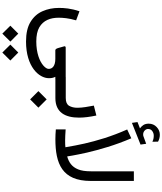

<svg xmlns="http://www.w3.org/2000/svg" viewBox="108 -1042 1390 1645"><g transform="rotate(90 802.5 -220.0)"><path d="M336.4 251.5C551.3 251.5 650.4 141.6 650.4 55.7C650.4 36.6 648.4 20 638.7 0.5H658.7V-88.4H387.7C379.4 -88.4 377 -82.5 377 -78.6V-77.1L390.1 -30.3C395.5 -12.2 399.4 0.5 412.6 0.5H484.9C545.4 0.5 570.8 25.9 570.8 57.1C570.8 70.8 561.5 85.9 543 102.5C505.4 135.7 434.1 163.6 336.4 163.6C284.7 163.6 244.1 154.8 214.4 137.7C154.8 103 132.3 42.5 132.3 -27.8C132.3 -62.5 135.7 -112.8 154.8 -177.7L77.1 -206.5C52.2 -132.3 48.3 -75.2 48.3 -30.8C48.3 20.5 57.6 67.4 76.7 110.4C95.2 152.8 125.5 187 168 212.9C210 238.8 266.1 251.5 336.4 251.5ZM362.8 385.7 430.7 454.6 499 385.7 430.7 317.9ZM200.7 385.7 268.6 454.6 336.9 385.7 268.6 317.9Z M639.6 0H821.3C944.3 0 988.3 -85.4 988.3 -202.6C988.3 -248 981.4 -298.8 970.2 -351.1L885.3 -329.6C894.5 -280.8 903.8 -231.4 903.8 -189C903.8 -160.2 897.9 -136.2 886.7 -117.2C875 -98.1 853 -88.9 820.3 -88.9H639.6ZM761.2 145.5 832 216.3 902.8 145.5 832 74.7Z M1172.9 0C1381.8 0 1530.8 -56.6 1530.8 -303.2V-672.4H1448.2V-304.7C1448.2 -258.3 1442.9 -221.7 1431.6 -194.8C1409.7 -140.1 1369.6 -114.7 1320.8 -101.1L1313 -147.5C1307.6 -178.2 1299.3 -219.7 1287.6 -272C1275.4 -324.2 1259.8 -382.8 1239.7 -448.2C1219.7 -513.7 1194.8 -581.1 1165.5 -650.4L1089.8 -615.2C1119.6 -548.3 1144 -482.9 1164.1 -419.9C1183.6 -356.9 1199.2 -300.3 1210.4 -250C1221.7 -199.7 1232.4 -145 1242.2 -85.9C1229 -84 1209.5 -83.5 1182.6 -83.5C1154.8 -83.5 1129.9 -85.4 1089.4 -87.9V-3.9C1118.2 -1.5 1146 0 1172.9 0ZM1026.4 -703.6 1033.2 -655.8 1219.2 -729.5 1212.4 -777.8 1147.9 -754.4C1146 -753.9 1144.5 -752.9 1143.1 -752.9C1139.2 -752.4 1135.3 -752 1131.8 -752C1106 -752 1085.9 -772.9 1085.4 -793C1085.4 -809.1 1091.3 -821.8 1103.5 -830.1C1115.2 -838.4 1127.9 -842.8 1142.1 -842.8C1157.2 -842.8 1174.8 -841.3 1194.8 -831.1L1194.3 -879.4C1176.3 -889.6 1156.7 -895 1135.3 -895C1110.4 -895 1088.4 -886.2 1069.3 -868.2C1049.8 -850.1 1040 -827.1 1040 -799.3C1040 -760.7 1058.1 -741.7 1080.1 -724.6Z"/></g></svg>

Font: Vazirmatn
Style: Regular
Weight: 400
Designer: Saber Rastikerdar
Foundry: Saber Rastikerdar
Version: Version 33.003